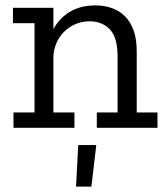

<svg xmlns="http://www.w3.org/2000/svg" viewBox="-20 -474 613 712"><path d="M319 218H262L270 64H337ZM339 0V-57H416V-264Q416 -336 387 -365.5Q358 -395 313 -395Q283 -395 258.5 -384Q234 -373 216.5 -355Q199 -337 189 -313.5Q179 -290 178 -265V-57H256V0H30V-57H108V-388H28V-445H178V-366Q201 -408 240.5 -431Q280 -454 334 -454Q367 -454 395 -444Q423 -434 443.5 -413.5Q464 -393 475.5 -361Q487 -329 487 -285V-57H564V0Z"/></svg>

Font: Zilla Slab Regular
Style: Regular
Weight: 400
Designer: Typotheque.com
Foundry: Typotheque type foundry
Version: Version 1.0; 2017